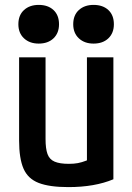

<svg xmlns="http://www.w3.org/2000/svg" viewBox="-20 -754 540 784"><path d="M259 10Q182 10 138 -7Q94 -24 76 -65.5Q58 -107 58 -180V-520H166V-186Q166 -147 174 -125Q182 -103 203 -94Q224 -85 261 -85Q282 -85 298 -88Q314 -91 332 -98Q350 -105 375 -118L335 -50V-520H443V-22Q367 10 259 10ZM138 -576Q101 -576 78 -597.5Q55 -619 55 -655Q55 -692 78 -713Q101 -734 138 -734Q176 -734 198.5 -713Q221 -692 221 -655Q221 -619 198.5 -597.5Q176 -576 138 -576ZM362 -576Q325 -576 302 -597.5Q279 -619 279 -655Q279 -692 302 -713Q325 -734 362 -734Q400 -734 422.5 -713Q445 -692 445 -655Q445 -619 422.5 -597.5Q400 -576 362 -576Z"/></svg>

Font: M PLUS 1 Code Medium
Style: Regular
Weight: 500
Designer: Coji Morishita
Foundry: UNDERFOREST DESIGN
Version: Version 1.002